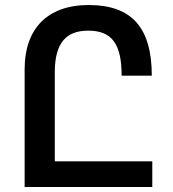

<svg xmlns="http://www.w3.org/2000/svg" viewBox="-20 -744 687 764"><path d="M78 0H586V-102H198V-456C198 -573 243 -622 331 -622C424 -622 464 -571 464 -443H584C584 -633 505 -724 333 -724C168 -724 78 -629 78 -469Z"/></svg>

Font: Noto Sans Armenian SemiCondensed SemiBold
Style: Regular
Weight: 600
Width: 4
Designer: Monotype Design Team
Foundry: Monotype Imaging Inc.
Version: Version 2.008